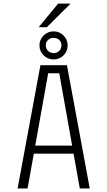

<svg xmlns="http://www.w3.org/2000/svg" viewBox="-20 -1070 610 1090"><path d="M199.5 -915.5 310 -1049.5H380.5L246 -915.5ZM285 -732.5Q251.5 -732.5 227.8 -755.5Q204 -778.5 204 -812.5Q204 -845 227.8 -868.5Q251.5 -892 285 -892Q317 -892 340.5 -868.5Q364 -845 364 -812.5Q364 -779 340.8 -755.8Q317.5 -732.5 285 -732.5ZM285 -768.5Q303.5 -768.5 316.2 -781Q329 -793.5 329 -813.5Q329 -831.5 316.2 -843.2Q303.5 -855 285 -855Q266 -855 253 -843.2Q240 -831.5 240 -813.5Q240 -793.5 253 -781Q266 -768.5 285 -768.5ZM433 0 397.5 -197.5H172L136.5 0H80L209.5 -700H360L489.5 0ZM253.5 -654 180 -243.5H389.5L316.5 -654Z"/></svg>

Font: League Mono Narrow UltraLight
Style: Regular
Weight: 200
Width: 3
Designer: Tyler Finck
Foundry: The League of Moveable Type / Tyler Finck
Version: Version 2.210